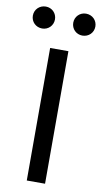

<svg xmlns="http://www.w3.org/2000/svg" viewBox="-114 -939 522 983"><g transform="rotate(10 146.5 -447.0)"><path d="M195 -689H100V0H195ZM251 -894C219 -894 194 -869 194 -837C194 -805 219 -780 251 -780C284 -780 309 -805 309 -837C309 -869 284 -894 251 -894ZM42 -894C9 -894 -16 -869 -16 -837C-16 -805 9 -780 42 -780C74 -780 99 -805 99 -837C99 -869 74 -894 42 -894Z"/></g></svg>

Font: Fira Math
Style: Regular
Weight: 400
Designer: Xiangdong Zeng
Foundry: Xiangdong Zeng
Version: Version 0.3.4